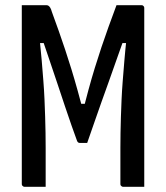

<svg xmlns="http://www.w3.org/2000/svg" viewBox="-20 -720 640 740"><path d="M156 0Q135 0 115.5 0Q96 0 75 0Q72 0 69.5 -1.5Q67 -3 65.5 -5Q64 -7 64 -11Q64 -85 64 -158.5Q64 -232 64 -306Q64 -380 64 -454Q64 -528 64 -601Q64 -626 64 -650.5Q64 -675 64 -700Q78 -700 95 -700Q112 -700 128.5 -700Q145 -700 159 -700Q163 -700 166.5 -698Q170 -696 173.5 -690.5Q177 -685 180 -674Q194 -636 206.5 -600.5Q219 -565 231 -529Q243 -493 255 -454Q267 -415 279.5 -370Q292 -325 306 -272L276 -320H326L295 -272Q308 -326 320.5 -372Q333 -418 345.5 -458.5Q358 -499 371 -538Q384 -577 398.5 -617Q413 -657 429 -700Q443 -700 460 -700Q477 -700 494 -700Q511 -700 525 -700Q529 -700 531 -698.5Q533 -697 534.5 -695Q536 -693 536 -689Q536 -666 536 -627Q536 -588 536 -538.5Q536 -489 536 -433Q536 -377 536 -319.5Q536 -262 536 -206Q536 -150 536 -101Q536 -84 536 -67.5Q536 -51 536 -34Q536 -17 536 0Q514 0 493.5 0Q473 0 455 0Q452 0 449.5 -1.5Q447 -3 445.5 -5Q444 -7 444 -11Q444 -34 444 -57.5Q444 -81 444 -104Q444 -127 444 -150Q444 -178 444.5 -207.5Q445 -237 446 -269Q447 -301 448.5 -335.5Q450 -370 453 -408Q456 -446 459.5 -488Q463 -530 468 -575L482 -554H429L459 -574Q443 -530 428.5 -488Q414 -446 399.5 -406Q385 -366 371 -326.5Q357 -287 343.5 -248Q330 -209 316 -169Q309 -169 302.5 -169Q296 -169 289 -169Q285 -169 282 -170.5Q279 -172 277 -177Q268 -202 256 -235.5Q244 -269 230.5 -310Q217 -351 202 -395.5Q187 -440 171.5 -486Q156 -532 141 -576L176 -554H119L132 -578Q137 -532 140.5 -490Q144 -448 147 -410Q150 -372 151.5 -337Q153 -302 154 -270Q155 -238 155.5 -208Q156 -178 156 -150Q156 -113 156 -75.5Q156 -38 156 0Z"/></svg>

Font: Rec Mono Linear
Style: Regular
Weight: 400
Monospace: yes
Version: Version 1.085; ttfautohint (v1.8.4.7-5d5b)